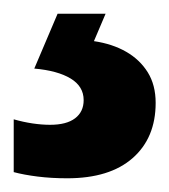

<svg xmlns="http://www.w3.org/2000/svg" viewBox="-27 -20 247 280"><path d="M200 130Q200 181 166.5 210.5Q133 240 71 240Q48 240 28 237.5Q8 235 -7 231V154Q7 158 20.5 160Q34 162 46 162Q70 162 82.5 152.5Q95 143 95 126Q95 106 76 94.5Q57 83 23 80L57 0H127L110 40Q137 44 157 55.5Q177 67 188.5 85.5Q200 104 200 130Z"/></svg>

Font: Noto Sans Khmer Condensed
Style: Bold
Weight: 700
Width: 3
Designer: Danh Hong and the Monotype Design Team
Foundry: Monotype Imaging Inc.
Version: Version 2.004